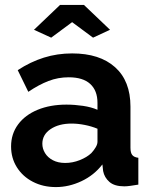

<svg xmlns="http://www.w3.org/2000/svg" viewBox="-20 -750 614 780"><path d="M25 -155Q25 -206 53.5 -244.5Q82 -283 133 -304Q184 -325 250 -325Q283 -325 317 -320Q351 -315 376 -304V-332Q376 -382 346.5 -409Q317 -436 259 -436Q216 -436 177 -421Q138 -406 95 -377L52 -465Q104 -499 158.5 -516Q213 -533 273 -533Q385 -533 447.5 -477Q510 -421 510 -317V-150Q510 -129 517.5 -120Q525 -111 542 -109V0Q524 3 509.5 5Q495 7 485 7Q445 7 424.5 -11Q404 -29 399 -55L396 -82Q362 -38 311 -14Q260 10 207 10Q155 10 113.5 -11.5Q72 -33 48.5 -70.5Q25 -108 25 -155ZM351 -128Q362 -140 369 -152Q376 -164 376 -174V-227Q352 -237 324 -242.5Q296 -248 271 -248Q219 -248 185.5 -225.5Q152 -203 152 -166Q152 -146 163 -128Q174 -110 195 -99Q216 -88 245 -88Q275 -88 304 -99.5Q333 -111 351 -128ZM118 -629 224 -730H321L427 -629L358 -597L273 -660L188 -597Z"/></svg>

Font: Raleway Thin
Style: Bold
Weight: 700
Version: Version 4.026